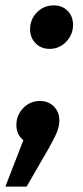

<svg xmlns="http://www.w3.org/2000/svg" viewBox="-47 -523 310 715"><path d="M174 -75Q174 -54 166 -33.5Q158 -13 137 25L52 172H-27L40 -1Q14 -22 14 -57Q14 -94 39.5 -120.5Q65 -147 102 -147Q133 -147 153.5 -126.5Q174 -106 174 -75ZM65 -414Q65 -451 90.5 -477Q116 -503 153 -503Q185 -503 205 -482.5Q225 -462 225 -431Q225 -394 199.5 -367.5Q174 -341 137 -341Q106 -341 85.5 -362Q65 -383 65 -414Z"/></svg>

Font: FiraGO Medium
Style: Italic
Weight: 500
Italic angle: -8°
Designer: bBox Type GmbH
Foundry: bBox Type GmbH
Version: Version 1.001